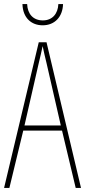

<svg xmlns="http://www.w3.org/2000/svg" viewBox="-20 -921 417 941"><path d="M289 -901H266C264 -854 237 -821 190 -821C143 -821 115 -852 113 -901H90C92 -832 135 -797 189 -797C248 -797 287 -838 289 -901ZM351 0H377L208 -714H170L0 0H26L94 -281H284ZM208 -612 278 -306H100L170 -612C178 -646 183 -666 189 -695C195 -666 200 -645 208 -612Z"/></svg>

Font: Noto Sans Devanagari ExtraCondensed Thin
Style: Regular
Weight: 100
Width: 2
Designer: Jelle Bosma - Monotype Design Team
Foundry: Monotype Imaging Inc.
Version: Version 2.004